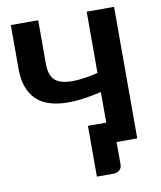

<svg xmlns="http://www.w3.org/2000/svg" viewBox="-95 -802 873 1043"><g transform="rotate(-10 341.0 -280.0)"><path d="M606 0H492V124.5Q492 143.5 478.8 155Q465.5 166.5 444.5 166.5H354V-113.5H455V-282.5Q396 -268.5 342.2 -262Q288.5 -255.5 242 -258.5Q195.5 -261.5 157.5 -275.5Q119.5 -289.5 92.8 -316.8Q66 -344 51.2 -385.5Q36.5 -427 36.5 -485.5V-725.5H187.5V-485Q187.5 -446 199.5 -419Q211.5 -392 242 -379Q272.5 -366 324.2 -367.5Q376 -369 455 -387.5V-725.5H606Z"/></g></svg>

Font: Lato Heavy
Style: Regular
Weight: 800
Designer: Lukasz Dziedzic
Foundry: tyPoland Lukasz Dziedzic
Version: Version 2.007; 2014-02-27